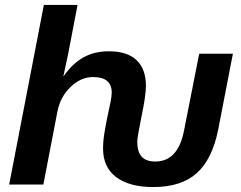

<svg xmlns="http://www.w3.org/2000/svg" viewBox="-20 -745 974 775"><path d="M396 -145Q396 -175 401.5 -208.5Q407 -242 413.5 -273Q420 -304 425.5 -330Q431 -356 431 -371Q431 -434 356 -434Q306 -434 265 -394Q224 -355 212 -296L155 0H17L157 -725H293L255 -527L236 -438H237Q274 -490 318 -514Q362 -538 419 -538Q494 -538 531.5 -502Q569 -466 569 -399Q569 -359 551 -274Q534 -189 534 -174Q534 -132 552 -112.5Q570 -93 607 -93Q699 -93 723 -219L784 -528H920L861 -223Q837 -102 774 -46Q711 10 599 10Q502 10 449 -30Q396 -70 396 -145Z"/></svg>

Font: Libra Sans Modern
Style: Bold Italic
Weight: 700
Italic angle: -12°
Foundry: Stefan Peev, Context Ltd
Version: Version 1.000